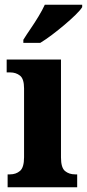

<svg xmlns="http://www.w3.org/2000/svg" viewBox="-20 -786 365 806"><path d="M12 0V-54H22Q47 -54 64 -68.5Q81 -83 81 -126V-415Q81 -455 64 -468.5Q47 -482 23 -482H8V-536H236V-125Q236 -82 253 -68Q270 -54 295 -54H304V0ZM78 -619Q91 -640 108.5 -665.5Q126 -691 142 -717.5Q158 -744 168 -766H325V-756Q317 -743 297 -723.5Q277 -704 251 -682Q225 -660 198.5 -640Q172 -620 149 -606H78Z"/></svg>

Font: Noto Serif Tamil Condensed ExtraBold
Style: Regular
Weight: 800
Width: 3
Designer: Indian Type Foundry, Tom Grace, and the Monotype Design Team
Foundry: Monotype Imaging Inc.
Version: Version 2.004; ttfautohint (v1.8.4.7-5d5b)